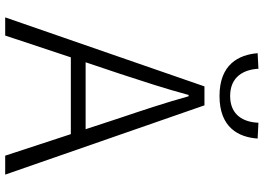

<svg xmlns="http://www.w3.org/2000/svg" viewBox="-158 -858 1016 740"><g transform="rotate(90 350.0 -488.0)"><path d="M350 -826C472 -826 509 -900 514 -973L453 -976C451 -919 424 -867 350 -867C276 -867 248 -919 245 -976L185 -973C191 -900 228 -826 350 -826ZM580 0H653L386 -768H313L47 0H117L201 -253H497ZM220 -310 265 -444C294 -533 321 -614 346 -707H351C377 -614 404 -533 434 -444L478 -310Z"/></g></svg>

Font: Kawkab Mono Light
Style: Regular
Weight: 300
Monospace: yes
Designer: Abdullah Arif
Foundry: Abdullah Arif
Version: Version 1.000;PS 000.500;hotconv 1.0.88;makeotf.lib2.5.64775